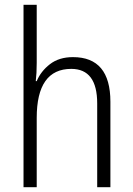

<svg xmlns="http://www.w3.org/2000/svg" viewBox="-20 -780 554 800"><path d="M133 -760H78V0H133V-289Q133 -493 277 -493Q385 -493 385 -349V0H440V-356Q440 -542 284 -542Q226 -542 188 -512.5Q150 -483 133 -442H129Q133 -474 133 -518Z"/></svg>

Font: Noto Sans UI SemiCondensed Light
Style: Regular
Weight: 300
Width: 4
Designer: Monotype Design Team
Foundry: Monotype Imaging Inc.
Version: Version 1.901